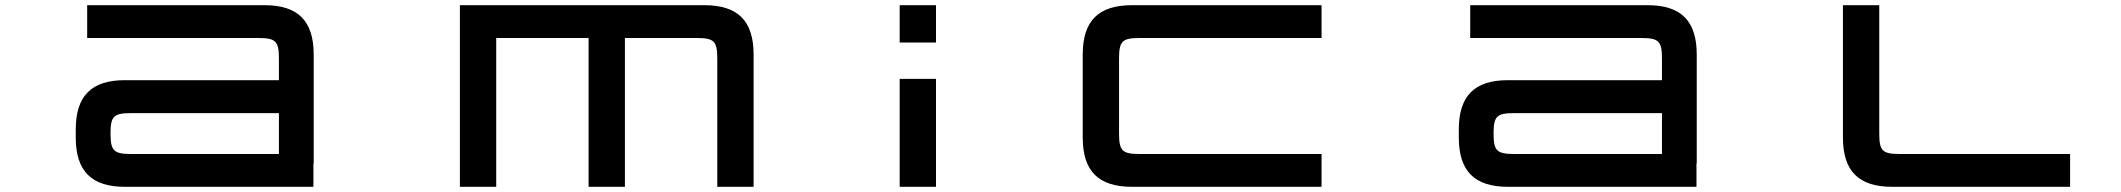

<svg xmlns="http://www.w3.org/2000/svg" viewBox="-20 -720 8174 740"><path d="M486 -284H1055V-126.5H486C418.5 -126.5 406 -138.5 406 -205.5C406 -272.5 418.5 -284 486 -284ZM272 -190C272 -60.5 332.5 0 461.5 0H1188V-90H1189V-510C1189 -639.5 1128.5 -700 999.5 -700H316V-573.5H975C1043 -573.5 1055 -561.5 1055 -493.5V-411H461.5C332.5 -411 272 -350.5 272 -221Z M1752.5 -700V0H1892.5V-573.5H2248.5V0H2388.5V-573.5H2664.5C2732.5 -573.5 2744.5 -561.5 2744.5 -493.5V0H2884.5V-510C2884.5 -639.5 2824 -700 2694.5 -700Z M3447.5 -416V0H3587.5V-416ZM3447.5 -556H3587.5V-700H3447.5Z M5073.5 -700H4343C4213.5 -700 4153 -639.5 4153 -510V-190C4153 -60.5 4213.5 0 4343 0H5073.5V-126.5H4373C4305 -126.5 4293 -138.5 4293 -206.5V-493.5C4293 -561.5 4305 -573.5 4373 -573.5H5073.5Z M5816.5 -284H6385.5V-126.5H5816.5C5749 -126.5 5736.5 -138.5 5736.5 -205.5C5736.5 -272.5 5749 -284 5816.5 -284ZM5602.5 -190C5602.5 -60.5 5663 0 5792 0H6518.5V-90H6519.5V-510C6519.5 -639.5 6459 -700 6330 -700H5646.5V-573.5H6305.5C6373.5 -573.5 6385.5 -561.5 6385.5 -493.5V-411H5792C5663 -411 5602.5 -350.5 5602.5 -221Z M7083 -700V-190C7083 -60.5 7143.5 0 7273 0H7958.5V-126.5H7303C7234.5 -126.5 7223 -138.5 7223 -206.5V-700Z"/></svg>

Font: Melete Medium
Style: Regular
Weight: 500
Width: 6
Designer: Sora Sagano
Foundry: DOT COLON
Version: Version 0.200;FEAKit 1.0